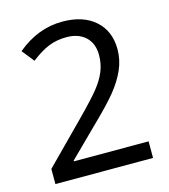

<svg xmlns="http://www.w3.org/2000/svg" viewBox="-108 -810 789 896"><g transform="rotate(-15 286.0 -362.0)"><path d="M520.5 0H48.8V-73.2L235.8 -262.2Q310.1 -337.4 340.6 -375.2Q371.1 -413.1 386.2 -450Q401.4 -486.8 401.4 -529.3Q401.4 -585.4 367.4 -617.2Q333.5 -648.9 275.4 -648.9Q228.5 -648.9 189.5 -633.3Q150.4 -617.7 103.5 -581.1L56.6 -640.1Q157.2 -724.1 275.4 -724.1Q375.5 -724.1 433.3 -672.9Q491.2 -621.6 491.7 -534.2Q491.7 -481.4 470.5 -434.1Q449.2 -386.7 413.1 -342Q377 -297.4 308.6 -231L159.7 -84V-80.1H520.5Z"/></g></svg>

Font: Droid Sans Tamil
Style: Regular
Weight: 400
Designer: Jelle Bosma
Foundry: Monotype Imaging Inc.
Version: Version 1.02